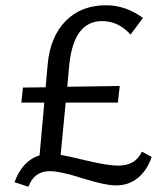

<svg xmlns="http://www.w3.org/2000/svg" viewBox="-20 -685 627 728"><path d="M518 -110 555 -90Q539 -41 504 -11.5Q469 18 421 18Q378 18 293 -9Q208 -36 169 -36Q109 -36 88 23L35 6Q64 -75 130 -96L148 -296H61L67 -353L153 -354L161 -443Q171 -547 229.5 -606Q288 -665 382 -665Q457 -665 522 -617L475 -554Q429 -605 367 -605Q261 -605 243 -443L235 -356L434 -359L427 -296H229L210 -98Q229 -95 309 -76Q389 -57 428 -57Q494 -57 518 -110Z"/></svg>

Font: EauTestInfant Medium
Style: Regular
Weight: 500
Designer: Christian Thalmann (Catharsis Fonts)
Version: Version 0.001;PS 000.001;hotconv 1.0.88;makeotf.lib2.5.64775